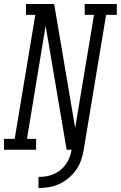

<svg xmlns="http://www.w3.org/2000/svg" viewBox="-50 -755 609 968"><path d="M144 193V137Q163 137 182.5 134Q202 131 220.5 123Q239 115 255 102Q271 89 282.5 72.5Q294 56 301 37.5Q308 19 311 0H286L180 -625L86 -55H132V0H-30V-55H24L128 -680H81V-735H223L329 -110L424 -680H377V-735H539V-680H485L372 0Q368 26 359 52Q350 78 334 101Q318 124 296 142.5Q274 161 249 172.5Q224 184 197.5 188.5Q171 193 144 193Z"/></svg>

Font: Iosevka Slab Light
Style: Italic
Weight: 300
Italic angle: -9°
Monospace: yes
Designer: Belleve Invis
Foundry: Belleve Invis
Version: Version 11.1.1; ttfautohint (v1.8.3)